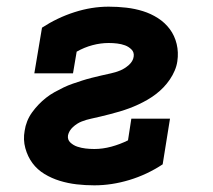

<svg xmlns="http://www.w3.org/2000/svg" viewBox="-20 -548 640 576"><path d="M263 8Q236 8 210 5Q184 2 159.5 -5.5Q135 -13 113.5 -26Q92 -39 77.5 -58.5Q63 -78 56 -103.5Q49 -129 54 -156Q56 -170 61.5 -184Q67 -198 76 -210.5Q85 -223 95.5 -234Q106 -245 118 -254.5Q130 -264 143.5 -271.5Q157 -279 170.5 -285.5Q184 -292 198.5 -297Q213 -302 227 -306.5Q241 -311 255 -314.5Q269 -318 284 -321.5Q299 -325 313 -328Q327 -331 340.5 -336.5Q354 -342 366.5 -353Q379 -364 381 -378Q383 -391 374.5 -399.5Q366 -408 355 -412Q344 -416 331.5 -417.5Q319 -419 306 -419Q282 -419 257.5 -412.5Q233 -406 210 -393L199 -328H83L106 -465Q152 -495 203.5 -511.5Q255 -528 306 -528Q333 -528 359 -525Q385 -522 409 -514.5Q433 -507 454 -493.5Q475 -480 489.5 -460.5Q504 -441 510 -416Q516 -391 512 -364Q510 -350 504 -336Q498 -322 489.5 -309.5Q481 -297 470.5 -286Q460 -275 447.5 -265.5Q435 -256 422 -248.5Q409 -241 395 -234.5Q381 -228 367.5 -223Q354 -218 339 -213.5Q324 -209 310 -205.5Q296 -202 282 -198.5Q268 -195 253.5 -192Q239 -189 225 -183.5Q211 -178 199 -167Q187 -156 184 -142Q182 -129 191 -120.5Q200 -112 212 -108Q224 -104 237 -102.5Q250 -101 263 -101Q288 -101 314 -108Q340 -115 364 -127L374 -192H490L468 -55Q421 -24 368 -8Q315 8 263 8Z"/></svg>

Font: Iosevka HT Extrabold Extended
Style: Italic
Weight: 800
Width: 7
Italic angle: -9°
Monospace: yes
Designer: Belleve Invis
Foundry: Belleve Invis
Version: Version 32.3.0; ttfautohint (v1.8.4)